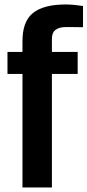

<svg xmlns="http://www.w3.org/2000/svg" viewBox="-20 -830 387 850"><path d="M79.5 0V-502.6H13.1V-600H79.5V-646.8Q79 -734.4 125.8 -772.3Q172.5 -810.2 271.4 -810.2Q288.5 -810.2 308.8 -808.3Q329.1 -806.4 347.5 -803.5V-709.5Q329.5 -709.7 310.6 -710Q291.7 -710.2 271.8 -710.2Q241 -710.2 225.2 -697.2Q209.3 -684.2 209.8 -656.8V-600H323.8V-502.6H209.8V0Z"/></svg>

Font: Big Shoulders Thin
Style: Regular
Weight: 100
Version: Version 2.002